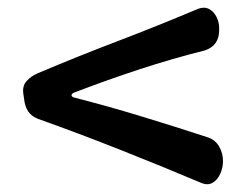

<svg xmlns="http://www.w3.org/2000/svg" viewBox="-20 -501 640 502"><path d="M526 -141Q544 -134 553.5 -117Q563 -100 563 -80V-79Q563 -63 556 -47Q549 -31 536.5 -23.5Q524 -16 508 -22Q404 -66 294 -109.5Q184 -153 80 -190Q62 -197 53.5 -210Q45 -223 43 -242L41 -256Q38 -276 49.5 -289Q61 -302 80 -310Q184 -354 289 -394Q394 -434 498 -478Q514 -484 526.5 -477.5Q539 -471 546 -457Q553 -443 553 -428V-421Q553 -402 543.5 -388.5Q534 -375 515 -369Q431 -348 345.5 -320Q260 -292 174 -259Q167 -256 167 -252Q167 -248 174 -246Q260 -224 350.5 -196.5Q441 -169 526 -141Z"/></svg>

Font: Winky Sans Medium
Style: Regular
Weight: 500
Designer: Simon Atzbach
Foundry: typofactur
Version: Version 1.205